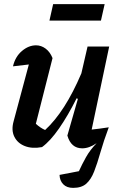

<svg xmlns="http://www.w3.org/2000/svg" viewBox="-20 -713 589 932"><path d="M235 -431 154 -112Q176 -92 199 -82Q247 -126 291 -194.5Q335 -263 375 -357L405 -487H510L425 -84Q463 -88 508 -95Q483 -28 467.5 26.5Q452 81 437 119.5Q422 158 399 178.5Q376 199 335 199Q304 199 287 181.5Q270 164 269 136L363 118Q378 85 397.5 50Q417 15 449 -18Q413 7 379 7Q325 7 307 -55L358 -233L352 -236Q310 -152 267 -90Q224 -28 184 1Q136 10 100.5 -4Q65 -18 49.5 -49.5Q34 -81 46 -124L120 -400Q80 -396 43 -391Q54 -438 86.5 -465.5Q119 -493 155 -493Q180 -493 201.5 -477Q223 -461 235 -431ZM220 -613 238 -693H488L470 -613Z"/></svg>

Font: Piazzolla SemiBold
Style: Italic
Weight: 600
Italic angle: -11.3°
Designer: Juan Pablo del Peral
Foundry: Huerta Tipografica
Version: Version 1.330